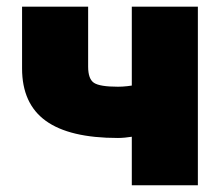

<svg xmlns="http://www.w3.org/2000/svg" viewBox="-20 -549 652 569"><path d="M329.6 -140.1Q186 -140.1 115.7 -190.9Q45.4 -241.7 45.4 -346.2V-529.3H241.2V-351.6Q241.2 -314.9 258.5 -303.5Q275.9 -292 329.6 -292Q355.5 -292 386.7 -298.3Q418 -304.7 458.5 -318.4V-166.5Q449.7 -161.1 425.8 -154.8Q401.9 -148.4 375 -144.3Q348.1 -140.1 329.6 -140.1ZM370.6 0V-529.3H566.4V0Z"/></svg>

Font: Inter 24pt Black
Style: Regular
Weight: 900
Designer: Rasmus Andersson
Foundry: rsms
Version: Version 4.001;git-66647c0bb